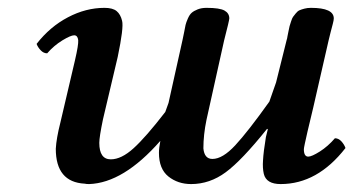

<svg xmlns="http://www.w3.org/2000/svg" viewBox="-20 -459 900 489"><path d="M246.1 -439Q267.1 -439 277.1 -430.7Q287.1 -422.4 291 -405.8Q295.4 -388.7 279.8 -314L242.2 -154.8Q232.9 -109.9 232.9 -95.2Q232.9 -53.2 262.2 -53.2Q289.1 -53.2 320.3 -81.5Q351.6 -109.9 400.9 -173.8Q402.3 -177.7 405.3 -186Q408.2 -194.3 409.2 -196.8L444.8 -356.9Q446.3 -362.3 448.7 -375.7Q451.2 -389.2 452.6 -395.5Q454.1 -401.9 458.5 -411.9Q462.9 -421.9 468.3 -426.5Q473.6 -431.2 483.4 -435.1Q493.2 -439 505.9 -439Q539.6 -439 551.8 -432.1Q564 -425.3 564 -412.1Q564 -407.2 550.8 -356L505.9 -153.8Q498 -115.7 498 -81.1Q500.5 -54.2 521 -54.2Q546.9 -54.2 579.1 -88.9Q611.3 -123.5 666 -200.2Q668.9 -209.5 675.3 -226.8Q681.6 -244.1 683.1 -249L710 -356.9Q711.9 -362.8 711.9 -365.2Q712.4 -367.7 714.6 -378.7Q716.8 -389.6 717.5 -392.3Q718.3 -395 721.2 -404.1Q724.1 -413.1 726.3 -416Q728.5 -418.9 733.2 -424.8Q737.8 -430.7 742.9 -432.9Q748 -435.1 755.4 -437Q762.7 -439 772 -439Q830.1 -439 830.1 -412.1Q830.1 -407.7 827.6 -398.2Q825.2 -388.7 821.8 -376Q818.4 -363.3 816.9 -356L777.8 -185.1Q767.6 -142.6 763.2 -124Q753.9 -83.5 753.9 -79.1Q753.9 -60.1 765.1 -60.1Q773.9 -60.1 794.7 -73.2Q815.4 -86.4 833 -106.9Q842.3 -106.9 849.6 -98.9Q856.9 -90.8 859.9 -82Q788.6 9.8 694.8 9.8Q658.2 9.8 651.9 -16.1Q648.4 -31.2 649.9 -50.8Q650.9 -71.3 657.2 -109.9L662.1 -129.9L660.2 -130.9Q595.7 -50.3 554.9 -20.3Q514.2 9.8 466.8 9.8Q433.1 9.8 408.9 -9.5Q384.8 -28.8 384.8 -69.8Q384.8 -82 388.2 -99.1V-100.1Q294.4 6.8 207 9.8Q199.7 9.8 195.8 8.8Q122.1 4.9 122.1 -80.1Q123.5 -106.4 133.8 -147L170.9 -305.2Q180.2 -345.2 179.2 -356.9Q177.7 -369.1 168.9 -369.1Q160.2 -369.1 138.9 -356.2Q117.7 -343.3 100.1 -323.2Q90.8 -323.2 83.5 -331.1Q76.2 -338.9 73.2 -347.2Q107.4 -391.1 153.1 -415Q198.7 -439 246.1 -439Z"/></svg>

Font: Common Serif SemiBold
Style: Italic
Weight: 600
Italic angle: -12°
Designer: Philipp H. Poll, Khaled Hosny
Foundry: Stefan Peev, Context Ltd.
Version: Version 1.026